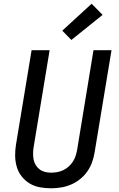

<svg xmlns="http://www.w3.org/2000/svg" viewBox="-20 -1005 640 1033"><path d="M255 8Q224 8 194 2.5Q164 -3 139.5 -18Q115 -33 97 -55.5Q79 -78 70.5 -106.5Q62 -135 61.5 -165.5Q61 -196 66 -227L150 -735H247L161 -214Q158 -196 158 -179Q158 -162 161 -146Q164 -130 172.5 -116.5Q181 -103 193.5 -93.5Q206 -84 222 -80Q238 -76 255 -76Q271 -76 288 -79Q305 -82 320.5 -89.5Q336 -97 349.5 -109Q363 -121 372.5 -136Q382 -151 387 -167Q392 -183 395 -199L483 -735H580L489 -185Q485 -159 475.5 -132.5Q466 -106 450 -83Q434 -60 411 -41.5Q388 -23 362 -12Q336 -1 309 3.5Q282 8 255 8ZM364 -790 315 -840 473 -985 532 -925Z"/></svg>

Font: Iosevka Aile Medium Oblique
Style: Regular
Weight: 500
Italic angle: -9°
Designer: Belleve Invis
Foundry: Belleve Invis
Version: Version 31.1.0; ttfautohint (v1.8.4)